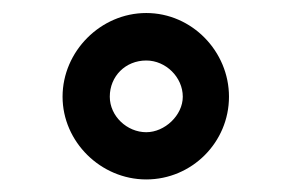

<svg xmlns="http://www.w3.org/2000/svg" viewBox="-20 -694 453 298"><path d="M207 -415.5C277.8 -415.5 335.4 -473.1 335.4 -543.9C335.4 -614.3 277.8 -673.8 207 -673.8C136.2 -673.8 77.1 -614.3 77.1 -543.9C77.1 -474.1 136.2 -415.5 207 -415.5ZM207 -600.1C237.3 -600.1 263.7 -574.2 263.7 -543.9C263.7 -515.1 235.8 -488.8 207 -488.8C177.2 -488.8 150.4 -513.7 150.4 -543.9C150.4 -575.7 174.8 -600.1 207 -600.1Z"/></svg>

Font: Supermercado One
Style: Regular
Weight: 400
Designer: James Grieshaber
Foundry: James Grieshaber
Version: Version 1.002